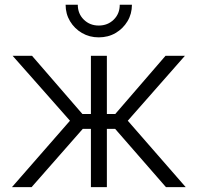

<svg xmlns="http://www.w3.org/2000/svg" viewBox="-20 -773 816 793"><path d="M29.3 0 269 -274.4 32.2 -542.5H112.3L320.3 -302.2H355.5V-542.5H421.4V-302.2H456.1L663.6 -542.5H743.7L507.8 -274.4L747.1 0H665.5L455.6 -240.7H421.4V0H355.5V-240.7H321.8L110.4 0ZM387.7 -618.7Q349.6 -618.7 318.6 -636.7Q287.6 -654.8 269.3 -685.3Q251 -715.8 251 -753.4H301.3Q301.3 -716.3 326.2 -691.9Q351.1 -667.5 387.7 -667.5Q424.8 -667.5 449.7 -691.9Q474.6 -716.3 474.6 -753.4H524.9Q524.9 -715.8 506.6 -685.3Q488.3 -654.8 457.5 -636.7Q426.8 -618.7 387.7 -618.7Z"/></svg>

Font: Inter 16pt Light
Style: Regular
Weight: 300
Version: Version 4.001;git-66647c0bb